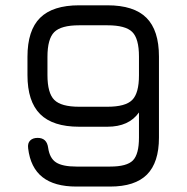

<svg xmlns="http://www.w3.org/2000/svg" viewBox="-20 -686 686 706"><path d="M375 -666.5Q472.5 -666.5 518.5 -620.5Q564.5 -574.5 564.5 -478V-180Q564.5 -88.5 520.5 -44.2Q476.5 0 385 0H261Q180 0 136 -34.8Q92 -69.5 83.5 -140.5Q81 -159.5 90.8 -169.2Q100.5 -179 118.5 -179Q152 -179 157 -143Q162.5 -104 186.2 -88.8Q210 -73.5 261 -73.5H385Q446.5 -73.5 468.8 -96.2Q491 -119 491 -180V-272.5Q454 -220 375 -220H271Q174 -220 127.5 -266.5Q81 -313 81 -410V-477Q81 -574.5 127.5 -620.5Q174 -666.5 271 -666.5ZM375 -593H271Q204.5 -593 179.5 -568Q154.5 -543 154.5 -477V-410Q154.5 -343.5 179.8 -318.5Q205 -293.5 271 -293.5H375Q441.5 -293.5 466.2 -318.5Q491 -343.5 491 -409V-478Q491 -544 466.2 -568.5Q441.5 -593 375 -593Z"/></svg>

Font: Jura Light SemiBold
Style: Regular
Weight: 600
Version: Version 5.106